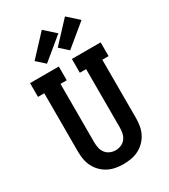

<svg xmlns="http://www.w3.org/2000/svg" viewBox="-237 -1101 1074 1220"><g transform="rotate(-30 300.0 -491.5)"><path d="M300 8Q271 8 243 3Q215 -2 189.5 -15Q164 -28 143.5 -48.5Q123 -69 110 -94.5Q97 -120 92 -148.5Q87 -177 87 -205V-634H41V-735H252V-634H206V-205Q206 -184 210.5 -163.5Q215 -143 227.5 -126.5Q240 -110 259.5 -101.5Q279 -93 300 -93Q321 -93 340.5 -101.5Q360 -110 372.5 -126.5Q385 -143 389.5 -163.5Q394 -184 394 -205V-634H348V-735H559V-634H513V-205Q513 -177 508 -148.5Q503 -120 490 -94.5Q477 -69 456.5 -48.5Q436 -28 410.5 -15Q385 -2 357 3Q329 8 300 8ZM366 -788 306 -842 445 -991 525 -919ZM196 -788 136 -842 275 -991 355 -919Z"/></g></svg>

Font: Iosevka Curly Slab Extended
Style: Bold
Weight: 700
Width: 7
Monospace: yes
Designer: Belleve Invis
Foundry: Belleve Invis
Version: Version 11.1.0; ttfautohint (v1.8.3)